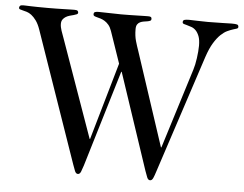

<svg xmlns="http://www.w3.org/2000/svg" viewBox="-60 -741 1039 819"><g transform="rotate(5 459.5 -332.0)"><path d="M645 -127.9H647L753.9 -470.2Q756.8 -479.5 759.8 -492.7Q762.7 -505.9 764.6 -520.3Q766.6 -534.7 767.8 -548.8Q769 -563 769 -574.2Q769 -599.1 763.2 -614.3Q757.3 -629.4 748.8 -638.2Q740.2 -647 730 -650.6Q719.7 -654.3 711.2 -656.5Q702.6 -658.7 696.8 -660.6Q690.9 -662.6 690.9 -668Q690.9 -675.8 697 -678Q703.1 -680.2 717.8 -680.2Q730 -680.2 749.5 -679.2Q769 -678.2 797.9 -678.2Q834.5 -678.2 860.4 -679.2Q886.2 -680.2 899.9 -680.2Q916.5 -680.2 922.9 -678.2Q929.2 -676.3 929.2 -668Q929.2 -662.6 923.1 -660.6Q917 -658.7 906.7 -655.5Q896.5 -652.3 883.3 -646.2Q870.1 -640.1 855.7 -626.5Q841.3 -612.8 826.9 -589.4Q812.5 -565.9 799.8 -527.8L633.8 -22Q628.9 -6.3 624 4.9Q619.1 16.1 610.8 16.1Q602.5 16.1 597.9 4.9Q593.3 -6.3 587.9 -22L450.2 -434.1H448.2L324.2 -22Q319.3 -6.3 314.7 4.9Q310.1 16.1 301.8 16.1Q293.5 16.1 288.8 4.9Q284.2 -6.3 278.8 -22L84 -583Q75.7 -606.9 65.2 -621.1Q54.7 -635.3 44.4 -643.1Q34.2 -650.9 24.4 -653.8Q14.6 -656.7 7.1 -658.4Q-0.5 -660.2 -5.1 -661.9Q-9.8 -663.6 -9.8 -668.9Q-9.8 -673.3 -6.3 -676.8Q-2.9 -680.2 6.8 -680.2Q11.7 -680.2 19 -679.9Q26.4 -679.7 38.3 -679.2Q50.3 -678.7 68.4 -678.5Q86.4 -678.2 112.8 -678.2Q130.4 -678.2 148.2 -678.5Q166 -678.7 181.2 -679.2Q196.3 -679.7 208.3 -679.9Q220.2 -680.2 226.1 -680.2Q236.8 -680.2 240 -677.2Q243.2 -674.3 243.2 -668.9Q243.2 -664.6 238 -662.1Q232.9 -659.7 225.1 -657.7Q217.3 -655.8 208.5 -653.3Q199.7 -650.9 191.9 -646.2Q184.1 -641.6 179 -634.3Q173.8 -627 173.8 -615.2Q173.8 -602.5 179.4 -586.2Q185.1 -569.8 190.9 -554.2L338.9 -137.2H340.8L436 -467.8L389.2 -604Q383.8 -619.6 375.7 -629.2Q367.7 -638.7 358.6 -644.3Q349.6 -649.9 340.8 -652.6Q332 -655.3 325 -657Q317.9 -658.7 313.5 -660.9Q309.1 -663.1 309.1 -668Q309.1 -675.8 314.2 -678Q319.3 -680.2 330.1 -680.2Q354 -680.2 379.4 -679.2Q404.8 -678.2 426.8 -678.2Q442.4 -678.2 459.7 -678.5Q477.1 -678.7 493.2 -679.2Q509.3 -679.7 522.2 -679.9Q535.2 -680.2 542 -680.2Q551.3 -680.2 554.2 -677.7Q557.1 -675.3 557.1 -669.9Q557.1 -664.1 552.5 -661.9Q547.9 -659.7 540.5 -658.4Q533.2 -657.2 525.1 -656Q517.1 -654.8 509.8 -651.4Q502.4 -647.9 497.8 -640.9Q493.2 -633.8 493.2 -621.1Q493.2 -592.3 499.5 -570.3Q505.9 -548.3 512.2 -530.8Z"/></g></svg>

Font: XB Zar
Style: Regular
Weight: 400
Designer: Behnam
Foundry: Irmug
Version: Version 8.005 2009